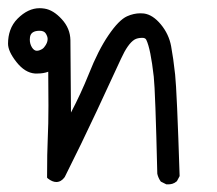

<svg xmlns="http://www.w3.org/2000/svg" viewBox="-20 -268 540 478"><path d="M344.2 -168.9Q341.8 -173.8 334.5 -173.8Q322.3 -173.8 314.9 -169.4Q298.3 -159.2 281.2 -121.6L220.7 8.8Q182.6 90.3 141.1 172.9Q132.3 185.1 120.1 185.1Q110.4 185.1 99.1 176.3L97.2 174.3V171.9Q97.2 111.3 98.9 76.7Q100.6 42 100.6 -5.1Q100.6 -52.2 100.1 -89.4Q88.4 -85 73.7 -85Q70.3 -85 66.9 -85Q42 -86.9 21 -113.5Q0 -140.1 0 -159.2Q0 -177.2 5.4 -192.4Q11.2 -209 23.9 -221.7Q49.8 -247.6 78.6 -247.6Q84.5 -247.6 90.8 -246.6Q112.8 -243.2 133.8 -220.2Q154.8 -197.3 155.3 -168L156.7 12.2Q181.6 -35.2 201.2 -84Q224.6 -143.1 250 -180.2Q275.9 -218.3 296.4 -227.5Q313 -234.9 329.6 -234.9Q334 -234.9 338.4 -234.4Q360.4 -231.4 380.4 -207.3Q400.4 -183.1 406 -153.1Q411.6 -123 416 -82.3Q420.4 -41.5 427.2 170.4L420.4 183.1Q414.6 188 409.2 189.5Q403.8 190.9 400.4 190.9Q397 190.9 394 190.9L380.4 184.1Q374 175.3 371.6 164.6Q366.7 -42.5 362.8 -77.1Q355 -146.5 344.2 -168.9ZM98.6 -170.9Q98.6 -177.7 93.3 -185.5Q88.9 -191.4 78.6 -191.4Q57.1 -191.4 54.7 -175.8Q54.2 -172.9 54.2 -169.4Q54.2 -158.7 59.6 -149.9Q64.9 -141.6 71.8 -141.6Q75.2 -141.6 79.1 -143.1Q86.9 -146 90.3 -150.9Q98.6 -161.1 98.6 -170.9Z"/></svg>

Font: Bakudai
Style: Medium
Weight: 500
Version: Version 1.48